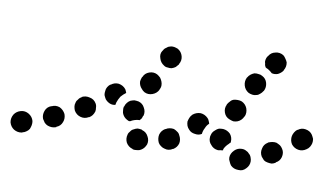

<svg xmlns="http://www.w3.org/2000/svg" viewBox="-65 -374 865 494"><g transform="rotate(10 367.5 -127.0)"><path d="M32 18Q34 13 35 8Q36 2 35 -3Q32 -14 22 -20Q12 -26 1 -23Q1 -23 1 -23Q-10 -20 -16 -11Q-22 -1 -20 10Q-17 21 -8 27Q2 33 13 31Q14 31 15 30Q20 29 24 26Q29 23 32 18ZM606 2Q606 -3 604 -8Q602 -14 598 -17Q595 -21 590 -23Q585 -26 579 -26H578Q567 -26 559 -18Q550 -9 550 2Q550 7 553 12Q555 17 558 21Q562 25 567 27Q572 29 578 29H579Q590 30 598 21Q606 13 606 2ZM323 21Q328 18 331 14Q334 10 336 5Q339 -6 333 -16Q328 -26 317 -29L316 -30Q311 -31 305 -31Q300 -30 295 -27Q290 -25 287 -20Q283 -16 282 -11Q279 0 284 10Q290 20 301 23L302 24Q307 25 313 24Q318 24 323 21ZM413 -33Q411 -38 406 -41Q402 -44 397 -46Q391 -47 386 -46Q380 -45 376 -42H375Q365 -36 362 -25Q360 -14 365 -4Q368 1 373 4Q377 7 382 8Q388 10 393 9Q399 8 403 5H404Q414 -1 417 -12Q419 -23 413 -33ZM113 -35Q108 -45 98 -50Q87 -54 77 -49H76Q65 -45 61 -34Q57 -23 61 -13Q64 -8 67 -4Q71 0 76 2Q82 4 87 4Q92 4 98 2V1Q109 -3 113 -14Q117 -24 113 -35ZM680 -44Q677 -49 673 -52Q668 -55 663 -57Q658 -58 652 -57Q647 -56 642 -54L641 -53Q631 -47 629 -36Q626 -25 632 -15Q635 -11 639 -7Q643 -4 649 -3Q654 -2 660 -2Q665 -3 670 -6V-7Q680 -12 683 -23Q686 -35 680 -44ZM492 -42V-43Q493 -48 495 -53Q498 -58 502 -61Q506 -65 511 -67Q516 -68 522 -68Q533 -67 541 -59Q548 -50 547 -39V-38Q547 -38 547 -38Q547 -37 547 -37Q545 -36 543 -33Q535 -26 531 -17Q531 -16 531 -14Q528 -13 524 -13Q521 -12 518 -12Q506 -13 499 -22Q491 -30 492 -42ZM190 -55Q191 -60 190 -65Q190 -71 187 -76Q181 -86 170 -88Q159 -91 149 -86V-85Q144 -83 141 -78Q137 -74 136 -69Q134 -63 135 -58Q136 -52 138 -48Q144 -38 155 -35Q166 -32 176 -38H177Q182 -41 185 -45Q188 -49 190 -55ZM428 -71Q429 -76 431 -81Q433 -86 437 -90L438 -91Q447 -98 458 -98Q469 -97 477 -89Q480 -86 481 -83Q483 -79 484 -75Q478 -70 475 -62Q471 -55 470 -46Q462 -41 452 -43Q442 -44 436 -51Q432 -55 430 -60Q428 -66 428 -71ZM263 -59Q260 -64 260 -69Q259 -75 260 -80L261 -81Q262 -86 266 -91Q269 -95 274 -98Q279 -100 284 -101Q289 -101 295 -100Q306 -97 311 -87Q317 -77 314 -66L313 -65Q312 -62 311 -59Q309 -56 306 -53Q305 -53 303 -53Q293 -52 284 -47Q283 -46 282 -46Q281 -46 281 -46Q280 -46 279 -46Q274 -48 270 -51Q266 -54 263 -59ZM754 -72Q755 -77 754 -83Q752 -88 749 -93Q743 -102 731 -104Q720 -106 711 -99H710Q706 -96 703 -91Q700 -86 699 -81Q698 -76 699 -70Q700 -65 703 -60Q710 -51 721 -49Q732 -47 742 -54Q747 -57 750 -62Q753 -67 754 -72ZM260 -116Q259 -118 258 -121Q257 -123 256 -125Q249 -134 237 -136Q226 -137 217 -130H216Q212 -127 209 -122Q206 -117 206 -112Q205 -106 206 -101Q208 -96 211 -91Q216 -85 223 -82Q230 -79 238 -81Q238 -83 239 -86V-87Q242 -96 247 -104Q253 -111 260 -116ZM534 -95Q539 -93 544 -92Q550 -92 555 -94Q560 -96 564 -100Q568 -104 570 -109L571 -110Q575 -120 571 -131Q567 -141 557 -146Q552 -148 546 -148Q541 -148 536 -147Q530 -145 527 -141Q523 -137 520 -132V-131Q515 -121 519 -110Q523 -99 534 -95ZM292 -142Q294 -137 298 -133Q301 -129 306 -126Q316 -121 327 -125Q338 -129 343 -139V-140Q346 -145 346 -151Q346 -156 344 -161Q342 -166 339 -170Q335 -174 330 -177Q320 -182 309 -178Q298 -174 294 -164L293 -163Q291 -158 290 -152Q290 -147 292 -142ZM570 -171Q574 -169 580 -168Q585 -167 591 -169Q596 -170 600 -174Q604 -177 607 -182L608 -183Q613 -193 610 -204Q607 -215 597 -220Q592 -223 587 -223Q582 -224 576 -223Q571 -221 567 -218Q562 -214 560 -210L559 -209Q554 -199 557 -188Q560 -177 570 -171ZM344 -202Q348 -199 354 -199Q359 -198 364 -199Q370 -201 374 -204Q378 -208 381 -212V-213Q387 -223 384 -234Q381 -245 371 -251Q366 -253 361 -254Q355 -255 350 -253Q345 -252 341 -248Q336 -245 334 -240L333 -239Q327 -230 331 -219Q334 -208 344 -202ZM602 -272 603 -273Q609 -283 620 -285Q631 -288 641 -282Q645 -279 648 -274Q651 -270 653 -265Q654 -259 653 -254Q652 -249 649 -244V-243Q644 -236 636 -232Q628 -229 620 -231Q615 -236 608 -240Q605 -241 602 -243Q601 -245 600 -247Q599 -249 599 -252Q597 -257 598 -262Q599 -268 602 -272Z"/></g></svg>

Font: FRB American Cursive Guidelines Dotted Ultra
Style: Bold Italic
Weight: 1000
Italic angle: -25°
Version: Version 2.0;Modular Font Editor K font №1